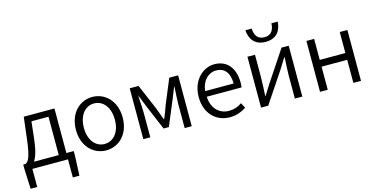

<svg xmlns="http://www.w3.org/2000/svg" viewBox="-91 -1292 3868 1969"><g transform="rotate(-15 1843.0 -308.0)"><path d="M102 0H480V192H550L559 -16V-67H481V-540H155L126 -297C104 -120 79 -83 48 -67H23V-16L32 192H102ZM137 -67C162 -105 185 -170 198 -283L219 -474H400V-67Z M885 13C1017 13 1133 -91 1133 -269C1133 -450 1017 -554 885 -554C753 -554 637 -450 637 -269C637 -91 753 13 885 13ZM885 -55C788 -55 721 -141 721 -269C721 -398 788 -485 885 -485C983 -485 1050 -398 1050 -269C1050 -141 983 -55 885 -55Z M1280 0H1354V-258C1354 -305 1348 -382 1345 -438H1349C1365 -396 1383 -353 1399 -313L1509 -52H1565L1674 -313C1690 -353 1708 -396 1724 -438H1728C1725 -382 1719 -305 1719 -258V0H1794V-540H1700L1591 -277C1577 -232 1558 -188 1540 -144H1535C1520 -188 1502 -232 1486 -277L1374 -540H1280Z M2197 13C2271 13 2326 -12 2372 -41L2343 -97C2302 -69 2260 -53 2206 -53C2098 -53 2026 -132 2021 -252H2390C2393 -266 2394 -283 2394 -301C2394 -457 2316 -554 2181 -554C2057 -554 1940 -445 1940 -269C1940 -92 2054 13 2197 13ZM2020 -312C2031 -423 2102 -488 2182 -488C2270 -488 2322 -427 2322 -312Z M2530 0H2606L2820 -320C2841 -353 2872 -403 2893 -437H2898C2893 -366 2889 -294 2889 -236V0H2968V-540H2892L2679 -220C2658 -187 2627 -137 2606 -104H2602C2605 -174 2610 -247 2610 -304V-540H2530ZM2752 -639C2877 -639 2919 -725 2923 -808H2856C2854 -744 2829 -688 2752 -688C2674 -688 2649 -744 2647 -808H2580C2585 -725 2627 -639 2752 -639Z M3156 0H3238V-245H3510V0H3591V-540H3510V-317H3238V-540H3156Z"/></g></svg>

Font: ChiuKong Gothic CL Normal
Style: Regular
Weight: 350
Designer: Ryoko NISHIZUKA 西塚涼子 (kana, bopomofo & ideographs); Paul D. Hunt (Latin, Greek & Cyrillic); Sandoll Communications 산돌커뮤니
Foundry: Adobe
Version: Version 1.300